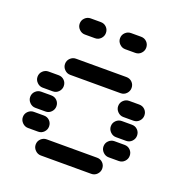

<svg xmlns="http://www.w3.org/2000/svg" viewBox="-124 -798 848 895"><g transform="rotate(20 300.0 -350.0)"><path d="M135 -50Q135 -34 147 -22Q159 -10 175 -10H425Q442 -10 453.5 -22Q465 -34 465 -50Q465 -67 453.5 -78.5Q442 -90 425 -90H175Q159 -90 147 -78.5Q135 -67 135 -50ZM435 -150Q435 -134 447 -122Q459 -110 475 -110H525Q542 -110 553.5 -122Q565 -134 565 -150Q565 -167 553.5 -178.5Q542 -190 525 -190H475Q459 -190 447 -178.5Q435 -167 435 -150ZM35 -150Q35 -134 47 -122Q59 -110 75 -110H125Q142 -110 153.5 -122Q165 -134 165 -150Q165 -167 153.5 -178.5Q142 -190 125 -190H75Q59 -190 47 -178.5Q35 -167 35 -150ZM435 -250Q435 -234 447 -222Q459 -210 475 -210H525Q542 -210 553.5 -222Q565 -234 565 -250Q565 -267 553.5 -278.5Q542 -290 525 -290H475Q459 -290 447 -278.5Q435 -267 435 -250ZM35 -250Q35 -234 47 -222Q59 -210 75 -210H125Q142 -210 153.5 -222Q165 -234 165 -250Q165 -267 153.5 -278.5Q142 -290 125 -290H75Q59 -290 47 -278.5Q35 -267 35 -250ZM435 -350Q435 -334 447 -322Q459 -310 475 -310H525Q542 -310 553.5 -322Q565 -334 565 -350Q565 -367 553.5 -378.5Q542 -390 525 -390H475Q459 -390 447 -378.5Q435 -367 435 -350ZM35 -350Q35 -334 47 -322Q59 -310 75 -310H125Q142 -310 153.5 -322Q165 -334 165 -350Q165 -367 153.5 -378.5Q142 -390 125 -390H75Q59 -390 47 -378.5Q35 -367 35 -350ZM135 -450Q135 -434 147 -422Q159 -410 175 -410H425Q442 -410 453.5 -422Q465 -434 465 -450Q465 -467 453.5 -478.5Q442 -490 425 -490H175Q159 -490 147 -478.5Q135 -467 135 -450ZM335 -650Q335 -634 347 -622Q359 -610 375 -610H425Q442 -610 453.5 -622Q465 -634 465 -650Q465 -667 453.5 -678.5Q442 -690 425 -690H375Q359 -690 347 -678.5Q335 -667 335 -650ZM135 -650Q135 -634 147 -622Q159 -610 175 -610H225Q242 -610 253.5 -622Q265 -634 265 -650Q265 -667 253.5 -678.5Q242 -690 225 -690H175Q159 -690 147 -678.5Q135 -667 135 -650Z"/></g></svg>

Font: Matrix Sans Raster
Style: Regular
Weight: 400
Designer: Brad Neil
Version: Version 1.100